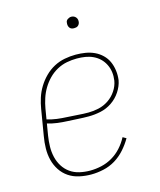

<svg xmlns="http://www.w3.org/2000/svg" viewBox="-107 -774 714 859"><g transform="rotate(-15 250.0 -344.5)"><path d="M209 8Q181 8 154 2Q127 -4 105.5 -18.5Q84 -33 69.5 -55Q55 -77 48.5 -103Q42 -129 42.5 -157Q43 -185 48 -213L68 -333Q72 -358 80 -383Q88 -408 102 -431Q116 -454 135.5 -473.5Q155 -493 178.5 -505.5Q202 -518 228 -523Q254 -528 280 -528Q302 -528 324 -524.5Q346 -521 365.5 -512Q385 -503 400.5 -488Q416 -473 424.5 -454Q433 -435 436 -413Q439 -391 436 -368Q431 -341 414.5 -316Q398 -291 373.5 -274.5Q349 -258 321 -252Q293 -246 265 -246Q241 -246 217.5 -247.5Q194 -249 169.5 -250Q145 -251 121.5 -254Q98 -257 76 -264L67 -210Q63 -185 62.5 -160Q62 -135 67.5 -111.5Q73 -88 85.5 -68Q98 -48 117 -34.5Q136 -21 160 -15.5Q184 -10 209 -10Q235 -10 261.5 -16Q288 -22 312 -36Q336 -50 355 -71Q374 -92 387 -117L403 -108Q388 -82 367.5 -59Q347 -36 321.5 -20.5Q296 -5 266.5 1.5Q237 8 209 8ZM269 -263Q292 -263 316.5 -268.5Q341 -274 362.5 -288.5Q384 -303 398.5 -325Q413 -347 417 -371Q420 -391 417.5 -410Q415 -429 406.5 -446Q398 -463 385 -475.5Q372 -488 355 -496Q338 -504 319 -507Q300 -510 280 -510Q257 -510 233.5 -505.5Q210 -501 188 -489Q166 -477 148.5 -459Q131 -441 118.5 -420Q106 -399 98.5 -376Q91 -353 87 -330L79 -282Q101 -275 124.5 -272Q148 -269 172.5 -268Q197 -267 220.5 -265Q244 -263 269 -263ZM304 -644Q298 -644 292.5 -646Q287 -648 283.5 -653Q280 -658 279 -664Q278 -670 279 -676Q279 -681 281.5 -685Q284 -689 288 -691.5Q292 -694 296 -695.5Q300 -697 305 -697Q311 -697 316.5 -694.5Q322 -692 326 -687Q330 -682 331 -676Q332 -670 331 -664Q330 -659 327.5 -655Q325 -651 321.5 -648.5Q318 -646 313.5 -645Q309 -644 304 -644Z"/></g></svg>

Font: Iosevka Curly Slab Thin
Style: Italic
Weight: 100
Italic angle: -9°
Monospace: yes
Designer: Belleve Invis
Foundry: Belleve Invis
Version: Version 22.1.2; ttfautohint (v1.8.4)